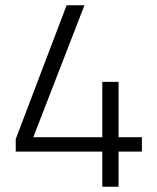

<svg xmlns="http://www.w3.org/2000/svg" viewBox="-20 -712 600 732"><path d="M432 0V-134H521V-189H432V-400H370V-189H107L302 -692H234L40 -182V-134H370V0Z"/></svg>

Font: RazerF5 Light
Style: Regular
Weight: 300
Foundry: Razer Inc.
Version: Version 2